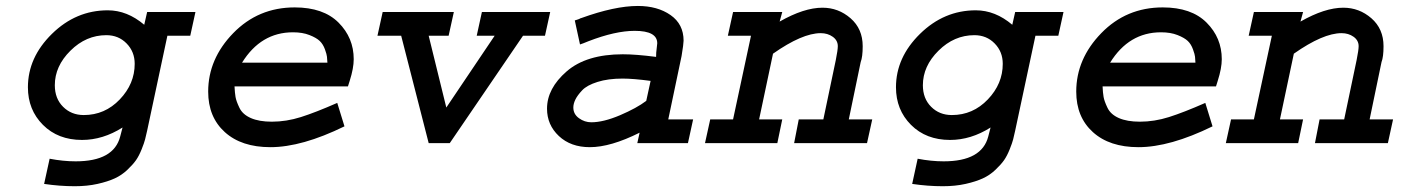

<svg xmlns="http://www.w3.org/2000/svg" viewBox="-20 -483 4728 648"><path d="M476.6 -442.4H639.6L622.1 -362.3H544.9L476.6 -42Q472.7 -24.4 469.7 -12.7Q466.8 -1 458 21Q449.2 43 439 57.6Q428.7 72.3 409.7 90.3Q390.6 108.4 367.2 119.1Q343.8 129.9 309.1 137.7Q274.4 145.5 232.4 145.5Q181.6 145.5 128.9 137.7L147.5 52.7Q193.4 61.5 235.4 61.5Q364.3 61.5 385.7 -22.5L393.6 -52.7Q327.1 -10.7 256.8 -10.7Q175.8 -10.7 125 -61.5Q74.2 -112.3 74.2 -188.5Q74.2 -289.1 155.3 -368.7Q236.3 -448.2 343.8 -448.2Q409.2 -448.2 466.8 -399.4ZM262.7 -94.7Q334 -94.7 384.3 -147.5Q434.6 -200.2 434.6 -267.6Q434.6 -308.6 407.2 -336.4Q379.9 -364.3 338.9 -364.3Q270.5 -364.3 217.8 -312Q165 -259.8 165 -195.3Q165 -150.4 192.9 -122.6Q220.7 -94.7 262.7 -94.7Z M1118.2 -135.7 1142.6 -56.6Q999 13.7 892.6 13.7Q794.9 13.7 738.8 -37.1Q682.6 -87.9 682.6 -173.8Q682.6 -284.2 767.1 -371.1Q851.6 -458 974.6 -458Q1071.3 -458 1122.6 -406.7Q1173.8 -355.5 1173.8 -283.2Q1173.8 -252.9 1160.2 -210L1154.3 -191.4H771.5Q772.5 -169.9 774.9 -155.8Q777.3 -141.6 788.1 -119.1Q798.8 -96.7 826.7 -84.5Q854.5 -72.3 897.5 -72.3Q946.3 -72.3 995.6 -87.9Q1044.9 -103.5 1118.2 -135.7ZM796.9 -271.5H1085Q1084 -284.2 1083.5 -291.5Q1083 -298.8 1076.7 -316.4Q1070.3 -334 1059.1 -344.7Q1047.9 -355.5 1024.4 -364.7Q1001 -374 968.8 -374Q860.4 -374 796.9 -271.5Z M1271.5 -442.4H1511.7L1494.1 -362.3H1426.8L1486.3 -120.1L1649.4 -362.3H1588.9L1606.4 -442.4H1836.9L1819.3 -362.3H1745.1L1498 0H1426.8L1334 -362.3H1253.9Z M2280.3 -293.9 2235.4 -80.1H2319.3L2301.8 0H2130.9L2138.7 -35.2Q2041 13.7 1970.7 13.7Q1906.2 13.7 1866.2 -23.9Q1826.2 -61.5 1826.2 -116.2Q1826.2 -184.6 1892.6 -242.2Q1959 -299.8 2082 -299.8Q2126 -299.8 2194.3 -291Q2194.3 -306.6 2196.3 -319.3Q2198.2 -335 2198.2 -336.9Q2198.2 -378.9 2122.1 -378.9Q2056.6 -378.9 1965.8 -343.8Q1956.1 -339.8 1948.7 -336.9Q1941.4 -334 1937.5 -333L1919.9 -414.1Q1923.8 -415 1927.7 -416.5Q1931.6 -418 1934.6 -418.9Q1939.5 -421.9 1941.4 -421.9Q2054.7 -462.9 2132.8 -462.9Q2199.2 -462.9 2243.2 -432.1Q2287.1 -401.4 2287.1 -345.7Q2287.1 -335 2280.3 -293.9ZM2161.1 -142.6 2175.8 -210Q2117.2 -217.8 2081.1 -217.8Q2032.2 -217.8 1996.6 -206.5Q1960.9 -195.3 1944.8 -178.2Q1928.7 -161.1 1921.9 -147Q1915 -132.8 1915 -120.1Q1915 -97.7 1934.1 -84Q1953.1 -70.3 1975.6 -70.3Q2016.6 -70.3 2072.8 -94.2Q2128.9 -118.2 2161.1 -142.6Z M2454.1 -442.4H2620.1L2611.3 -410.2Q2693.4 -457 2755.9 -457Q2809.6 -457 2850.6 -421.4Q2891.6 -385.7 2891.6 -327.1Q2891.6 -291 2884.8 -273.4L2844.7 -80.1H2923.8L2906.2 0H2660.2L2675.8 -80.1H2758.8L2800.8 -280.3Q2807.6 -314.5 2807.6 -327.1Q2807.6 -346.7 2790.5 -358.9Q2773.4 -371.1 2750 -371.1Q2687.5 -371.1 2588.9 -301.8L2542 -80.1H2620.1L2603.5 0H2359.4L2377 -80.1H2454.1L2514.6 -362.3H2436.5Z M3406.2 -442.4H3569.3L3551.8 -362.3H3474.6L3406.2 -42Q3402.3 -24.4 3399.4 -12.7Q3396.5 -1 3387.7 21Q3378.9 43 3368.7 57.6Q3358.4 72.3 3339.4 90.3Q3320.3 108.4 3296.9 119.1Q3273.4 129.9 3238.8 137.7Q3204.1 145.5 3162.1 145.5Q3111.3 145.5 3058.6 137.7L3077.1 52.7Q3123 61.5 3165 61.5Q3293.9 61.5 3315.4 -22.5L3323.2 -52.7Q3256.8 -10.7 3186.5 -10.7Q3105.5 -10.7 3054.7 -61.5Q3003.9 -112.3 3003.9 -188.5Q3003.9 -289.1 3085 -368.7Q3166 -448.2 3273.4 -448.2Q3338.9 -448.2 3396.5 -399.4ZM3192.4 -94.7Q3263.7 -94.7 3314 -147.5Q3364.3 -200.2 3364.3 -267.6Q3364.3 -308.6 3336.9 -336.4Q3309.6 -364.3 3268.6 -364.3Q3200.2 -364.3 3147.5 -312Q3094.7 -259.8 3094.7 -195.3Q3094.7 -150.4 3122.6 -122.6Q3150.4 -94.7 3192.4 -94.7Z M4047.9 -135.7 4072.3 -56.6Q3928.7 13.7 3822.3 13.7Q3724.6 13.7 3668.5 -37.1Q3612.3 -87.9 3612.3 -173.8Q3612.3 -284.2 3696.8 -371.1Q3781.2 -458 3904.3 -458Q4001 -458 4052.2 -406.7Q4103.5 -355.5 4103.5 -283.2Q4103.5 -252.9 4089.8 -210L4084 -191.4H3701.2Q3702.1 -169.9 3704.6 -155.8Q3707 -141.6 3717.8 -119.1Q3728.5 -96.7 3756.3 -84.5Q3784.2 -72.3 3827.1 -72.3Q3876 -72.3 3925.3 -87.9Q3974.6 -103.5 4047.9 -135.7ZM3726.6 -271.5H4014.6Q4013.7 -284.2 4013.2 -291.5Q4012.7 -298.8 4006.3 -316.4Q4000 -334 3988.8 -344.7Q3977.5 -355.5 3954.1 -364.7Q3930.7 -374 3898.4 -374Q3790 -374 3726.6 -271.5Z M4211.9 -442.4H4377.9L4369.1 -410.2Q4451.2 -457 4513.7 -457Q4567.4 -457 4608.4 -421.4Q4649.4 -385.7 4649.4 -327.1Q4649.4 -291 4642.6 -273.4L4602.5 -80.1H4681.6L4664.1 0H4418L4433.6 -80.1H4516.6L4558.6 -280.3Q4565.4 -314.5 4565.4 -327.1Q4565.4 -346.7 4548.3 -358.9Q4531.2 -371.1 4507.8 -371.1Q4445.3 -371.1 4346.7 -301.8L4299.8 -80.1H4377.9L4361.3 0H4117.2L4134.8 -80.1H4211.9L4272.5 -362.3H4194.3Z"/></svg>

Font: Thabit-Bold-Oblique
Style: Bold Oblique
Weight: 700
Designer: Regenerated by Nadim Shaikli
Foundry: MAK Alagha
Version: 0.01